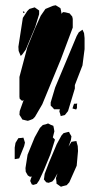

<svg xmlns="http://www.w3.org/2000/svg" viewBox="-20 -718 370 731"><path d="M257 -613 212 -493 141 -321 113 -273 105 -265 95 -261 86 -258 77 -260 65 -263 61 -270 54 -281 55 -295 70 -337 64 -334 55 -342 54 -350V-425L84 -538L113 -609L135 -658L153 -684L182 -696L192 -698L202 -692L210 -687L212 -679L214 -668L213 -665L220 -672L229 -671L245 -667L255 -655L257 -646ZM114 -615 78 -529 65 -511 59 -505 56 -512 51 -524 50 -540 67 -650 84 -676 92 -684 102 -687 112 -690 122 -683 129 -678V-664ZM69 -668 67 -675 75 -672ZM239 -295 227 -280 211 -276 210 -281 206 -294 208 -302H207H197H186L181 -308L173 -316V-328L190 -385L257 -545L272 -581L280 -595L294 -605L300 -592L302 -573V-531L294 -469L265 -394V-393V-381ZM256 -305 259 -315 262 -323H268L274 -324L273 -318V-307L270 -301ZM172 -131 147 -70 129 -31 120 -18 107 -14 101 -16 95 -29 98 -39 101 -46 94 -45 86 -50 78 -64 77 -78 85 -129 112 -195 132 -231 143 -242 155 -245 163 -248 173 -243 183 -239 185 -230 187 -218 182 -198 181 -195 189 -187 188 -182ZM272 -87 244 -24 234 -13 218 -9 212 -7 202 -14 195 -19V-25L193 -40L197 -52L199 -58L186 -35L179 -27L165 -22L156 -24L147 -35L148 -40L150 -56L166 -98L196 -169L214 -202L222 -211L237 -215L243 -216L245 -211L252 -199L250 -185L241 -160L252 -178L263 -180L271 -181L272 -176L276 -162L277 -143ZM36 -156 39 -174 45 -184 50 -192 63 -193 69 -194 71 -188 75 -175 72 -162 53 -115 42 -113 36 -112V-123Z"/></svg>

Font: Rubik Marker Hatch
Style: Regular
Weight: 400
Designer: Hubert and Fischer, NaN
Foundry: Hubert & Fischer, NaN
Version: Version 2.200